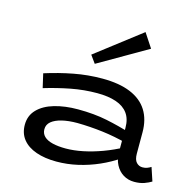

<svg xmlns="http://www.w3.org/2000/svg" viewBox="-114 -903 1053 1034"><g transform="rotate(15 413.0 -386.0)"><path d="M721 10Q687 10 660 -6.5Q633 -23 617 -53.5Q601 -84 601 -125V-259Q601 -308 578.5 -339Q556 -370 512.5 -385Q469 -400 407 -400Q333 -400 260.5 -386Q188 -372 115 -350L97 -428Q176 -453 254.5 -468Q333 -483 413 -483Q507 -483 570 -457Q633 -431 664.5 -381Q696 -331 696 -259V-141Q696 -107 710 -92Q724 -77 744 -77Q758 -77 770 -81.5Q782 -86 791 -92L816 -17Q800 -7 776.5 1.5Q753 10 721 10ZM288 13Q223 13 174.5 -4Q126 -21 99.5 -54Q73 -87 73 -135Q73 -186 106.5 -220.5Q140 -255 198 -272Q256 -289 329 -289Q419 -289 491.5 -274Q564 -259 627 -239V-180Q555 -199 485.5 -207.5Q416 -216 345 -217Q295 -217 258.5 -208Q222 -199 201.5 -182Q181 -165 181 -139Q181 -115 197.5 -99Q214 -83 245 -75.5Q276 -68 318 -68Q363 -68 414 -78.5Q465 -89 519.5 -109Q574 -129 627 -158L625 -96Q577 -63 521.5 -38.5Q466 -14 407 -0.5Q348 13 288 13ZM352 -549 321 -592 572 -785 624 -706Z"/></g></svg>

Font: BioRhyme SemiExpanded
Style: Regular
Weight: 400
Width: 6
Designer: Aoife Mooney
Foundry: Aoife Mooney Type
Version: Version 1.600;gftools[0.9.33]